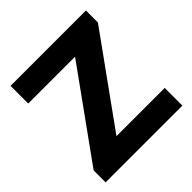

<svg xmlns="http://www.w3.org/2000/svg" viewBox="-193 -895 1049 1049"><g transform="rotate(-45 332.0 -370.0)"><path d="M256 -136.5H628.5V0H35.5V-92.5L403 -603.5H41V-740H623.5V-647.5Z"/></g></svg>

Font: Encode Sans Semi Expanded
Style: Bold
Weight: 700
Width: 6
Designer: Multiple Designers
Foundry: Impallari Type
Version: Version 2.000